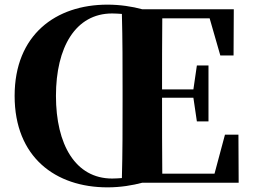

<svg xmlns="http://www.w3.org/2000/svg" viewBox="-20 -787 1088 827"><path d="M221 -374C221 -583 305 -729 463 -729C477 -729 491 -728 505 -727C508 -617 508 -506 508 -395V-351C508 -239 508 -128 505 -20C491 -19 477 -18 463 -18C305 -18 221 -164 221 -374ZM949 -207 904 -39H679C678 -143 678 -249 678 -360V-366H813L828 -264H878V-505H828L813 -402H678C678 -507 678 -609 679 -708H883L929 -548H986L987 -747H593C550 -759 496 -767 443 -767C220 -767 43 -637 43 -374C43 -110 219 20 443 20C500 20 552 11 593 0H1008L1007 -207Z"/></svg>

Font: Noto Serif CJK HK Black
Style: Regular
Weight: 900
Designer: Ryoko NISHIZUKA 西塚涼子 (kana & ideographs); Frank Grießhammer (Latin, Greek & Cyrillic); Wenlong ZHANG 张文龙 (bopomofo); San
Foundry: Adobe
Version: Version 2.001;hotconv 1.1.0;makeotfexe 2.6.0